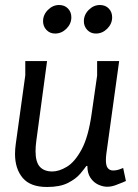

<svg xmlns="http://www.w3.org/2000/svg" viewBox="-20 -734 550 767"><path d="M168 -490 125 -171Q122 -149 122 -130Q122 -87 139 -68Q156 -49 189 -49Q216 -49 247.5 -68Q279 -87 306 -137Q333 -187 346 -279L368 -432V-490H456L405 -121Q404 -114 403.5 -107Q403 -100 403 -95Q403 -71 411 -62Q419 -53 431 -53Q446 -53 459 -58Q472 -63 472 -63L483 -11Q483 -11 470.5 -5.5Q458 0 441 6Q424 12 408 12Q391 12 372.5 3.5Q354 -5 341.5 -23.5Q329 -42 329 -71H325Q318 -61 301 -40.5Q284 -20 252 -3.5Q220 13 168 13Q101 13 70.5 -23.5Q40 -60 40 -119Q40 -138 43 -159L81 -433V-490ZM265 -665Q265 -639 245.5 -619.5Q226 -600 200 -600Q179 -600 165.5 -614.5Q152 -629 152 -649Q152 -675 171.5 -694.5Q191 -714 216 -714Q238 -714 251.5 -700Q265 -686 265 -665ZM428 -665Q428 -639 408.5 -619.5Q389 -600 363 -600Q342 -600 328.5 -614.5Q315 -629 315 -649Q315 -675 334.5 -694.5Q354 -714 379 -714Q401 -714 414.5 -700Q428 -686 428 -665Z"/></svg>

Font: Rosario Light
Style: Italic
Weight: 300
Italic angle: -8.05°
Designer: Hector Gatti
Foundry: Omnibus Type
Version: Version 1.101; ttfautohint (v1.8.1.43-b0c9)